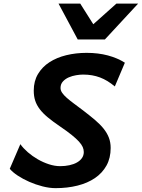

<svg xmlns="http://www.w3.org/2000/svg" viewBox="-20 -1003 765 1036"><path d="M599.6 -536.6Q579.6 -553.2 560.1 -565.2Q540.5 -577.1 519.8 -585Q499 -592.8 476.6 -596.7Q454.1 -600.6 428.2 -600.6Q412.1 -600.6 391.1 -597.2Q370.1 -593.8 351.3 -585.7Q332.5 -577.6 319.6 -563.5Q306.6 -549.3 306.6 -528.3Q306.6 -515.1 315.4 -502.2Q324.2 -489.3 340.3 -475.1Q356.4 -460.9 379.4 -443.8Q402.3 -426.8 430.2 -405.8Q465.8 -378.4 493.4 -355Q521 -331.5 539.6 -308.1Q558.1 -284.7 567.6 -259.8Q577.1 -234.9 577.1 -204.6Q577.1 -150.4 554.7 -109.9Q532.2 -69.3 492.4 -42.2Q452.6 -15.1 398.2 -1.5Q343.8 12.2 279.8 12.2Q247.1 12.2 209.7 2.7Q172.4 -6.8 137.9 -22Q103.5 -37.1 75.4 -55.7Q47.4 -74.2 32.7 -92.3L89.8 -225.1Q105.5 -203.1 130.1 -181.6Q154.8 -160.2 183.6 -143.6Q212.4 -127 243.9 -116.7Q275.4 -106.4 304.7 -106.4Q331.5 -106.4 355 -111.6Q378.4 -116.7 395.5 -126.5Q412.6 -136.2 422.4 -150.4Q432.1 -164.6 432.1 -182.6Q432.1 -196.3 426.3 -209.7Q420.4 -223.1 405.8 -239.3Q391.1 -255.4 366.2 -275.4Q341.3 -295.4 303.2 -321.3Q265.1 -347.2 238.3 -369.4Q211.4 -391.6 194.6 -413.8Q177.7 -436 169.9 -460Q162.1 -483.9 162.1 -514.2Q162.1 -565.4 185.1 -603.8Q208 -642.1 246.8 -667.2Q285.6 -692.4 337.4 -705.1Q389.2 -717.8 447.3 -717.8Q509.8 -717.8 562 -703.9Q614.3 -689.9 653.8 -664.6ZM725.1 -983.4 545.9 -790H399.4L295.9 -983.4H413.1L483.4 -872.1L607.9 -983.4Z"/></svg>

Font: Andika New Basic
Style: Bold Italic
Weight: 700
Italic angle: -14°
Designer: Victor Gaultney, Annie Olsen, Pablo Ugerman
Foundry: SIL International
Version: Version 5.500